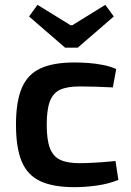

<svg xmlns="http://www.w3.org/2000/svg" viewBox="-20 -761 540 793"><path d="M288 -503Q313 -503 343 -501Q373 -499 404 -493Q435 -487 460 -476L446 -400Q409 -402 372.5 -403Q336 -404 309 -404Q258 -404 228.5 -390.5Q199 -377 186 -342.5Q173 -308 173 -246Q173 -184 186 -149.5Q199 -115 228.5 -101Q258 -87 309 -87Q324 -87 348.5 -88Q373 -89 401.5 -91Q430 -93 457 -96L469 -18Q430 -2 382 5Q334 12 287 12Q199 12 146 -13Q93 -38 69.5 -94.5Q46 -151 46 -246Q46 -341 70 -397.5Q94 -454 147 -478.5Q200 -503 288 -503ZM415 -741 450 -693 301 -564H249L100 -693L135 -741L271 -657H279Z"/></svg>

Font: Exo 2 SemiBold
Style: Regular
Weight: 600
Designer: Natanael Gama
Foundry: Natanael Gama
Version: Version 2.010